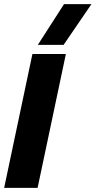

<svg xmlns="http://www.w3.org/2000/svg" viewBox="-25 -904 460 924"><path d="M157 -688 283 -884H415L281 -688ZM-5 0 131 -644H292L156 0Z"/></svg>

Font: Kanit SemiBold
Style: Italic
Weight: 600
Italic angle: -12°
Designer: Katatrad Team
Foundry: CadsonDemak
Version: Version 2.000; ttfautohint (v1.8.3)